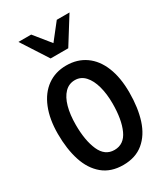

<svg xmlns="http://www.w3.org/2000/svg" viewBox="-247 -1132 1094 1254"><g transform="rotate(-30 300.0 -504.5)"><path d="M30 -375Q30 -485 62.8 -566.2Q95.5 -647.5 156.5 -691.2Q217.5 -735 300 -735Q383 -735 444 -692.2Q505 -649.5 537.5 -569Q570 -488.5 570 -377Q570 -261 541.8 -173Q513.5 -85 453.2 -35Q393 15 300 15Q207.5 15 147.2 -35Q87 -85 58.5 -172.5Q30 -260 30 -375ZM439 -369Q439 -441 423.2 -498.8Q407.5 -556.5 376.5 -590.2Q345.5 -624 301 -624Q256 -624 224.5 -591.8Q193 -559.5 177 -501.8Q161 -444 161 -367Q161 -249.5 194.2 -174.2Q227.5 -99 299 -99Q371.5 -99 405.2 -173.5Q439 -248 439 -369ZM107.5 -1024H203.5L301.5 -903L396.5 -1024H492.5L368.5 -825.5H235.5Z"/></g></svg>

Font: JuliaMono
Style: Bold
Weight: 700
Monospace: yes
Designer: cormullion
Foundry: corm
Version: Version 0.055; ttfautohint (v1.8.4)